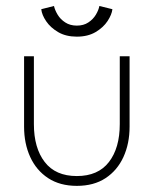

<svg xmlns="http://www.w3.org/2000/svg" viewBox="-20 -594 521 626"><path d="M90.5 -189.5Q90.5 -111.5 125.8 -65.8Q161 -20 230.5 -20Q300 -20 335.2 -65.8Q370.5 -111.5 370.5 -189.5V-410.5H402.5V-181Q402.5 -126 382.5 -82.2Q362.5 -38.5 324.2 -13.2Q286 12 230.5 12Q175.5 12 137 -13.2Q98.5 -38.5 78.5 -82.2Q58.5 -126 58.5 -181V-410.5H90.5ZM346.5 -564Q344.5 -546.5 330.8 -525.5Q317 -504.5 291.8 -489.5Q266.5 -474.5 230.5 -474.5Q195 -474.5 169.8 -489.2Q144.5 -504 130.5 -524.8Q116.5 -545.5 114.5 -564L156 -574.5Q159 -561 168 -546Q177 -531 192.8 -520.8Q208.5 -510.5 230.5 -510.5Q252.5 -510.5 268 -520.8Q283.5 -531 292.5 -546Q301.5 -561 304 -574.5Z"/></svg>

Font: League Spartan Extralight
Style: Regular
Weight: 200
Foundry: The League of Moveable Type
Version: Version 2.300; ttfautohint (v1.8.3)